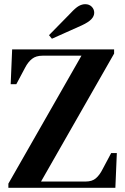

<svg xmlns="http://www.w3.org/2000/svg" viewBox="-20 -897 599 917"><path d="M20 0V-20L369 -631H183Q152 -631 133 -616Q114 -601 100 -574L58 -495H31L38 -661H525V-641L176 -30H389Q420 -30 438 -45.5Q456 -61 470 -89L511 -166H538L531 0ZM214 -729Q240 -755 266 -782Q292 -809 317 -834Q341 -860 356.5 -868.5Q372 -877 387 -877Q406 -877 418 -865Q430 -853 430 -836Q430 -820 416.5 -805.5Q403 -791 371 -776Q334 -760 299.5 -744Q265 -728 228 -712Z"/></svg>

Font: DM Serif Text
Style: Regular
Weight: 400
Designer: Colophon Foundry, Frank Grießhammer
Foundry: Colophon Foundry
Version: Version 5.200; ttfautohint (v1.8.3)